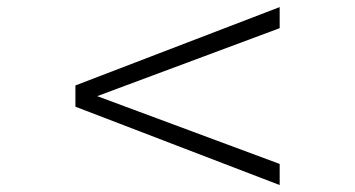

<svg xmlns="http://www.w3.org/2000/svg" viewBox="-20 -560 1002 542"><path d="M192.9 -258.8V-318.8L769.5 -540V-480.5L254.4 -288.6L769.5 -97.2V-37.6Z"/></svg>

Font: Doulos SIL Cyr
Style: Regular
Weight: 400
Designer: Walt Agee, Victor Gaultney, Peter Martin, Debbi Hosken, Becca Hirsbrunner
Foundry: SIL International
Version: Version 5.000